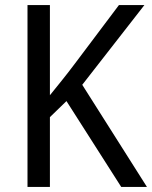

<svg xmlns="http://www.w3.org/2000/svg" viewBox="-20 -734 597 754"><path d="M557 0H456L241 -337L176 -274V0H88V-714H176V-360Q197 -386 222 -417Q247 -448 274 -484L447 -714H547L303 -401Z"/></svg>

Font: Noto Sans Hebrew SemiCondensed
Style: Regular
Weight: 400
Width: 4
Designer: Monotype Design Team
Foundry: Monotype Imaging Inc.
Version: Version 2.004; ttfautohint (v1.8.4.7-5d5b)